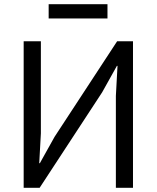

<svg xmlns="http://www.w3.org/2000/svg" viewBox="-20 -895 747 915"><path d="M92.8 -698.2V0H168.9L466.8 -455.1L537.1 -581.1H540L532.2 -438V0H613.8V-698.2H538.1L240.2 -243.2L169.9 -117.2H167L174.8 -259.8V-698.2ZM211.9 -875V-807.1H492.2V-875Z"/></svg>

Font: Plexus Sans
Style: Regular
Weight: 400
Version: Version 2.001;PS 002.001;hotconv 1.0.70;makeotf.lib2.5.58329